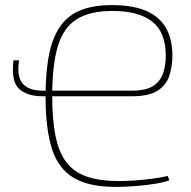

<svg xmlns="http://www.w3.org/2000/svg" viewBox="-20 -722 752 754"><path d="M148 -344Q86 -344 54.5 -373.5Q23 -403 33 -485H55Q45 -423 68.5 -394.5Q92 -366 148 -366H498Q553 -366 581.5 -384.5Q610 -403 620.5 -434.5Q631 -466 631 -503Q631 -595 578 -637Q525 -679 422 -679Q334 -679 282 -647Q230 -615 207.5 -541.5Q185 -468 185 -345Q185 -252 198 -188Q211 -124 240.5 -85Q270 -46 321 -28.5Q372 -11 447 -11Q476 -11 511 -13.5Q546 -16 580 -20.5Q614 -25 639 -31L645 -14Q624 -6 587 0Q550 6 509 9Q468 12 434 12Q331 12 270.5 -23Q210 -58 184.5 -136Q159 -214 159 -343Q159 -443 173.5 -511.5Q188 -580 219 -622Q250 -664 299.5 -683Q349 -702 420 -702Q500 -702 552.5 -680Q605 -658 631 -613.5Q657 -569 657 -503Q657 -461 645 -424.5Q633 -388 599 -366Q565 -344 498 -344Z"/></svg>

Font: Exo 2 Thin
Style: Regular
Weight: 250
Designer: Natanael Gama
Foundry: Natanael Gama
Version: Version 2.010